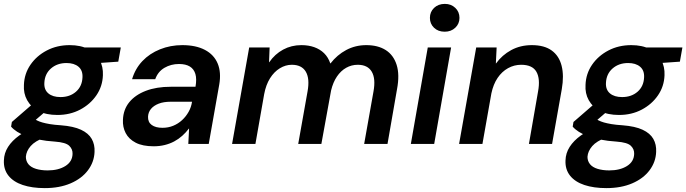

<svg xmlns="http://www.w3.org/2000/svg" viewBox="-47 -740 3528 987"><path d="M183 227Q118 227 70 211Q22 195 -3.5 163Q-29 131 -27 85Q-26 47 -5.5 15Q15 -17 52 -43.5Q89 -70 141 -90L182 -33Q133 -15 110.5 11Q88 37 86 66Q86 88 99 104Q112 120 138 128Q164 136 198 136Q253 136 289 113.5Q325 91 326 51Q327 27 309 9.5Q291 -8 236 -12Q189 -15 152.5 -22.5Q116 -30 88.5 -40Q61 -50 41.5 -62.5Q22 -75 10 -89L14 -113L134 -217L211 -188L81 -76L120 -134Q131 -127 143 -121Q155 -115 170.5 -110.5Q186 -106 209.5 -102Q233 -98 266 -96Q331 -91 369.5 -73Q408 -55 424.5 -26Q441 3 439 41Q437 93 405 135.5Q373 178 316 202.5Q259 227 183 227ZM248 -149Q190 -149 151 -169.5Q112 -190 92.5 -225Q73 -260 76 -304Q78 -361 109.5 -407Q141 -453 193.5 -480.5Q246 -508 311 -508Q368 -508 407 -487.5Q446 -467 465 -432Q484 -397 482 -353Q480 -296 448.5 -250Q417 -204 365 -176.5Q313 -149 248 -149ZM264 -241Q312 -241 343.5 -268.5Q375 -296 377 -342Q379 -378 356.5 -397Q334 -416 295 -416Q247 -416 215 -388Q183 -360 181 -314Q179 -279 201.5 -260Q224 -241 264 -241ZM375 -410 367 -496H574L561 -423Z M743 12Q686 12 650.5 -6.5Q615 -25 599 -56Q583 -87 585 -124Q587 -177 617.5 -214.5Q648 -252 702.5 -273Q757 -294 831 -294H958Q965 -334 957.5 -359.5Q950 -385 929 -398Q908 -411 873 -411Q832 -411 798.5 -391.5Q765 -372 751 -333H632Q648 -387 685 -426Q722 -465 775.5 -486.5Q829 -508 890 -508Q960 -508 1006.5 -483.5Q1053 -459 1072 -413.5Q1091 -368 1080 -305L1026 0H921L925 -79H924Q909 -59 890 -42Q871 -25 848.5 -13Q826 -1 799.5 5.5Q773 12 743 12ZM788 -83Q818 -83 843.5 -93.5Q869 -104 889 -122.5Q909 -141 922.5 -165Q936 -189 940 -216V-217H830Q794 -217 768.5 -207Q743 -197 729 -180Q715 -163 714 -140Q713 -112 733 -97.5Q753 -83 788 -83Z M1146 0 1234 -496H1339L1336 -420H1337Q1366 -462 1408.5 -485Q1451 -508 1502 -508Q1539 -508 1568.5 -497.5Q1598 -487 1619 -466.5Q1640 -446 1651 -414H1652Q1686 -458 1733 -483Q1780 -508 1836 -508Q1896 -508 1936 -482.5Q1976 -457 1992 -406.5Q2008 -356 1994 -282L1945 0H1825L1873 -270Q1885 -336 1864 -371.5Q1843 -407 1792 -407Q1760 -407 1732.5 -391.5Q1705 -376 1685 -346.5Q1665 -317 1655 -275L1605 0H1486L1534 -270Q1546 -336 1525 -371.5Q1504 -407 1453 -407Q1421 -407 1391.5 -389Q1362 -371 1341 -337.5Q1320 -304 1311 -256L1266 0Z M2065 0 2152 -496H2272L2185 0ZM2239 -577Q2205 -577 2184 -597.5Q2163 -618 2163 -648Q2163 -679 2184.5 -699.5Q2206 -720 2240 -720Q2272 -720 2293.5 -699.5Q2315 -679 2315 -648Q2315 -618 2293.5 -597.5Q2272 -577 2239 -577Z M2313 0 2401 -496H2506L2502 -414H2503Q2534 -457 2581 -482.5Q2628 -508 2687 -508Q2751 -508 2789 -480.5Q2827 -453 2840 -402Q2853 -351 2841 -282L2791 0H2672L2719 -270Q2731 -335 2710.5 -371Q2690 -407 2632 -407Q2596 -407 2564.5 -389.5Q2533 -372 2511 -339.5Q2489 -307 2479 -260L2433 0Z M3070 227Q3005 227 2957 211Q2909 195 2883.5 163Q2858 131 2860 85Q2861 47 2881.5 15Q2902 -17 2939 -43.5Q2976 -70 3028 -90L3069 -33Q3020 -15 2997.5 11Q2975 37 2973 66Q2973 88 2986 104Q2999 120 3025 128Q3051 136 3085 136Q3140 136 3176 113.5Q3212 91 3213 51Q3214 27 3196 9.5Q3178 -8 3123 -12Q3076 -15 3039.5 -22.5Q3003 -30 2975.5 -40Q2948 -50 2928.5 -62.5Q2909 -75 2897 -89L2901 -113L3021 -217L3098 -188L2968 -76L3007 -134Q3018 -127 3030 -121Q3042 -115 3057.5 -110.5Q3073 -106 3096.5 -102Q3120 -98 3153 -96Q3218 -91 3256.5 -73Q3295 -55 3311.5 -26Q3328 3 3326 41Q3324 93 3292 135.5Q3260 178 3203 202.5Q3146 227 3070 227ZM3135 -149Q3077 -149 3038 -169.5Q2999 -190 2979.5 -225Q2960 -260 2963 -304Q2965 -361 2996.5 -407Q3028 -453 3080.5 -480.5Q3133 -508 3198 -508Q3255 -508 3294 -487.5Q3333 -467 3352 -432Q3371 -397 3369 -353Q3367 -296 3335.5 -250Q3304 -204 3252 -176.5Q3200 -149 3135 -149ZM3151 -241Q3199 -241 3230.5 -268.5Q3262 -296 3264 -342Q3266 -378 3243.5 -397Q3221 -416 3182 -416Q3134 -416 3102 -388Q3070 -360 3068 -314Q3066 -279 3088.5 -260Q3111 -241 3151 -241ZM3262 -410 3254 -496H3461L3448 -423Z"/></svg>

Font: DM Sans 28pt SemiBold
Style: Italic
Weight: 600
Italic angle: -10°
Version: Version 4.004;gftools[0.9.30]